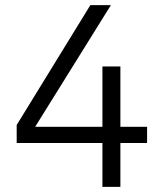

<svg xmlns="http://www.w3.org/2000/svg" viewBox="-20 -728 623 748"><path d="M449 -234V-469H379V-234H117L412 -708H332L45 -241V-171H379V0H449V-171H553V-234Z"/></svg>

Font: UULA Sans
Style: Regular
Weight: 400
Designer: Mohamed Gaber, Laura Garcia Mut
Foundry: Kief Type Foundry
Version: Version 3.006;hotconv 1.0.109;makeotfexe 2.5.65596